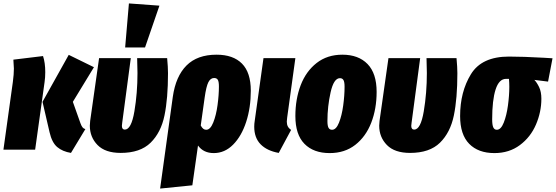

<svg xmlns="http://www.w3.org/2000/svg" viewBox="-26 -873 3243 1120"><path d="M263 -102 222 -279 375 -553 522 -481 399 -279 443 -155Q449 -138 455.5 -130Q462 -122 472 -120L388 19Q339 11 308 -15Q277 -41 263 -102ZM49 -395Q55 -440 55 -473Q55 -483 52 -525L225 -546Q238 -507 238 -452Q238 -421 234 -394L179 0H-6Z M954 -446Q954 -299 933.5 -199.5Q913 -100 852.5 -40.5Q792 19 678 19Q588 19 543 -27Q498 -73 498 -140Q498 -150 500 -168L552 -534H737L687 -158Q685 -144 685 -139Q685 -117 702 -117Q740 -117 758 -223.5Q776 -330 776 -447Q776 -478 774 -534H949Q954 -481 954 -446ZM726 -853 904 -840 820 -596H704Z M1437 -344Q1437 -245 1410 -162Q1383 -79 1334 -29.5Q1285 20 1221 20Q1161 20 1129 -24L1096 208L908 227L982 -308Q999 -428 1062 -491Q1125 -554 1237 -554Q1334 -554 1385.5 -502Q1437 -450 1437 -344ZM1251 -368Q1251 -397 1244.5 -407.5Q1238 -418 1223 -418Q1202 -418 1189.5 -393.5Q1177 -369 1168 -305L1145 -141Q1152 -128 1159.5 -122Q1167 -116 1177 -116Q1201 -116 1218 -158.5Q1235 -201 1243 -260Q1251 -319 1251 -368Z M1649 -186Q1647 -170 1647 -164Q1647 -147 1653 -135.5Q1659 -124 1672 -115L1600 19Q1532 7 1494.5 -31Q1457 -69 1457 -134Q1457 -151 1460 -169L1511 -534H1697Z M1697 -196Q1697 -295 1728 -376Q1759 -457 1821 -505.5Q1883 -554 1971 -554Q2065 -554 2118 -499.5Q2171 -445 2171 -337Q2171 -238 2139.5 -157Q2108 -76 2046.5 -28Q1985 20 1897 20Q1803 20 1750 -34Q1697 -88 1697 -196ZM1984 -367Q1984 -395 1977.5 -406Q1971 -417 1957 -417Q1921 -417 1902.5 -334.5Q1884 -252 1884 -167Q1884 -139 1890.5 -127.5Q1897 -116 1911 -116Q1935 -116 1951.5 -157.5Q1968 -199 1976 -257.5Q1984 -316 1984 -367Z M2642 -446Q2642 -299 2621.5 -199.5Q2601 -100 2540.5 -40.5Q2480 19 2366 19Q2276 19 2231 -27Q2186 -73 2186 -140Q2186 -150 2188 -168L2240 -534H2425L2375 -158Q2373 -144 2373 -139Q2373 -117 2390 -117Q2428 -117 2446 -223.5Q2464 -330 2464 -447Q2464 -478 2462 -534H2637Q2642 -481 2642 -446Z M2658 -196Q2658 -337 2721 -440Q2784 -543 2943 -543Q3024 -543 3148 -536L3197 -533L3171 -397L3091 -407Q3105 -393 3118.5 -365.5Q3132 -338 3132 -297Q3132 -220 3100.5 -146.5Q3069 -73 3006.5 -26.5Q2944 20 2858 20Q2764 20 2711 -34Q2658 -88 2658 -196ZM2945 -367Q2945 -389 2943 -413H2926Q2885 -413 2865 -351Q2845 -289 2845 -177Q2845 -144 2851.5 -130Q2858 -116 2872 -116Q2896 -116 2912.5 -157.5Q2929 -199 2937 -257.5Q2945 -316 2945 -367Z"/></svg>

Font: Fira Sans Extra Condensed Black
Style: Italic
Weight: 900
Width: 3
Italic angle: -8°
Designer: Carrois Corporate & Edenspiekermann AG
Foundry: Carrois Corporate GbR & Edenspiekermann AG
Version: Version 4.203